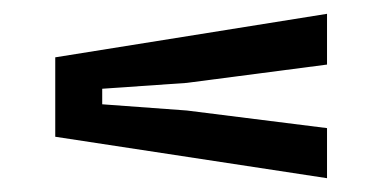

<svg xmlns="http://www.w3.org/2000/svg" viewBox="-20 -523 554 278"><path d="M453.5 -265 60 -325V-440L453.5 -503V-429.5L250.5 -403L128 -394.5V-372L250.5 -363L453.5 -337.5Z"/></svg>

Font: Big Shoulders Stencil Text Thin Medium
Style: Regular
Weight: 500
Version: Version 2.001